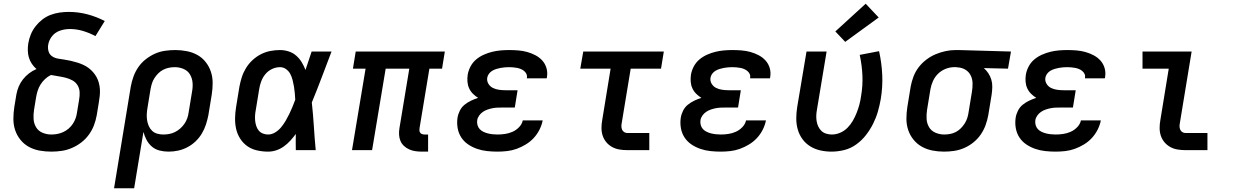

<svg xmlns="http://www.w3.org/2000/svg" viewBox="-20 -807 6640 1032"><path d="M256 8Q224 8 193 2.5Q162 -3 135.5 -17.5Q109 -32 90 -55.5Q71 -79 61.5 -107.5Q52 -136 52 -168Q52 -200 57 -232L68 -299Q72 -321 80.5 -341.5Q89 -362 103.5 -380.5Q118 -399 136.5 -413Q155 -427 176 -436Q162 -448 151.5 -463.5Q141 -479 135.5 -497Q130 -515 129.5 -534.5Q129 -554 132 -574Q136 -598 145.5 -621.5Q155 -645 171 -665.5Q187 -686 207.5 -702Q228 -718 252 -727Q276 -736 300.5 -739.5Q325 -743 349 -743Q401 -743 450 -730Q499 -717 543 -694L493 -613Q461 -630 426.5 -640.5Q392 -651 355 -651Q342 -651 329.5 -649Q317 -647 304.5 -643Q292 -639 280.5 -631.5Q269 -624 260.5 -613.5Q252 -603 246.5 -591Q241 -579 239 -566Q236 -548 241 -531Q246 -514 260 -504.5Q274 -495 291.5 -492Q309 -489 326.5 -486.5Q344 -484 361 -480Q378 -476 394.5 -471Q411 -466 426.5 -459Q442 -452 455.5 -442Q469 -432 480 -419.5Q491 -407 499 -392.5Q507 -378 511.5 -361Q516 -344 517 -326.5Q518 -309 516 -291Q514 -273 511 -255L500 -188Q495 -160 485 -133.5Q475 -107 457.5 -83Q440 -59 416.5 -41Q393 -23 366 -11.5Q339 0 311 4Q283 8 256 8ZM256 -84Q272 -84 288 -87Q304 -90 319.5 -97Q335 -104 348.5 -115.5Q362 -127 371.5 -141.5Q381 -156 386.5 -171.5Q392 -187 394 -203L405 -270Q409 -291 408 -311.5Q407 -332 397 -348.5Q387 -365 370 -374.5Q353 -384 333.5 -389Q314 -394 294 -397Q274 -400 254 -404Q237 -396 222.5 -382.5Q208 -369 198 -353Q188 -337 182.5 -319.5Q177 -302 174 -284L163 -217Q159 -192 160.5 -167.5Q162 -143 174 -123Q186 -103 208.5 -93.5Q231 -84 256 -84Z M593 205 683 -342Q688 -369 697.5 -395.5Q707 -422 723.5 -446Q740 -470 763.5 -488.5Q787 -507 813 -518.5Q839 -530 867 -534Q895 -538 922 -538Q953 -538 984 -532Q1015 -526 1041 -511.5Q1067 -497 1085.5 -473.5Q1104 -450 1113.5 -421.5Q1123 -393 1123 -361.5Q1123 -330 1118 -298L1100 -188Q1095 -163 1087 -138Q1079 -113 1065 -89.5Q1051 -66 1031 -47Q1011 -28 987 -15.5Q963 -3 937.5 2.5Q912 8 886 8Q861 8 837.5 2Q814 -4 796.5 -19Q779 -34 768 -54.5Q757 -75 751 -98L701 205ZM858 -84Q874 -84 890 -87Q906 -90 921 -97.5Q936 -105 949 -116.5Q962 -128 971.5 -142Q981 -156 986.5 -171.5Q992 -187 994 -203L1012 -313Q1017 -338 1015 -362.5Q1013 -387 1001 -407Q989 -427 966.5 -436.5Q944 -446 920 -446Q904 -446 888.5 -443Q873 -440 858 -432.5Q843 -425 831 -413Q819 -401 810 -387Q801 -373 796.5 -358Q792 -343 789 -327L773 -229Q770 -212 769 -195Q768 -178 770.5 -161.5Q773 -145 779.5 -130Q786 -115 797.5 -104Q809 -93 825 -88.5Q841 -84 858 -84Z M1421 8Q1391 8 1362 1.5Q1333 -5 1310 -21Q1287 -37 1271.5 -61Q1256 -85 1249.5 -113Q1243 -141 1243.5 -171.5Q1244 -202 1249 -232L1267 -342Q1272 -368 1280 -393Q1288 -418 1302.5 -441.5Q1317 -465 1337.5 -484Q1358 -503 1382.5 -515.5Q1407 -528 1433 -533Q1459 -538 1485 -538Q1509 -538 1532 -530.5Q1555 -523 1572.5 -507.5Q1590 -492 1602 -472Q1614 -452 1622 -431Q1630 -456 1638.5 -480.5Q1647 -505 1655 -530H1762Q1736 -462 1710 -393Q1684 -324 1656 -256Q1663 -192 1667 -128Q1671 -64 1677 0H1570Q1570 -22 1569.5 -43.5Q1569 -65 1570 -87Q1556 -68 1540 -50.5Q1524 -33 1505 -19.5Q1486 -6 1464.5 1Q1443 8 1421 8ZM1421 -84Q1441 -84 1459.5 -95.5Q1478 -107 1491.5 -123.5Q1505 -140 1515.5 -158Q1526 -176 1535 -194.5Q1544 -213 1552 -232.5Q1560 -252 1567 -271Q1566 -289 1564.5 -307Q1563 -325 1560 -342.5Q1557 -360 1552.5 -377.5Q1548 -395 1540 -410Q1532 -425 1517.5 -435.5Q1503 -446 1485 -446Q1463 -446 1442 -436Q1421 -426 1406.5 -408.5Q1392 -391 1384 -369.5Q1376 -348 1373 -327L1355 -217Q1352 -202 1351 -187Q1350 -172 1351.5 -157.5Q1353 -143 1357.5 -129.5Q1362 -116 1370.5 -105.5Q1379 -95 1392.5 -89.5Q1406 -84 1421 -84Z M2247 8Q2230 8 2212.5 5.5Q2195 3 2179.5 -4Q2164 -11 2151.5 -22.5Q2139 -34 2132.5 -49.5Q2126 -65 2125 -82.5Q2124 -100 2127 -118L2180 -438H2053L1980 0H1872L1945 -438H1877L1892 -530H2371L2356 -438H2288L2235 -118Q2234 -111 2234.5 -104.5Q2235 -98 2239 -93Q2243 -88 2249.5 -86Q2256 -84 2263 -84H2281V8Z M2654 8Q2626 8 2598 5Q2570 2 2544 -7Q2518 -16 2496 -31Q2474 -46 2459.5 -68Q2445 -90 2440 -117.5Q2435 -145 2439 -173Q2442 -193 2451.5 -212Q2461 -231 2477 -244Q2493 -257 2512 -266Q2531 -275 2550 -281Q2535 -290 2522 -303Q2509 -316 2501.5 -332.5Q2494 -349 2492.5 -368Q2491 -387 2494 -406Q2498 -429 2509.5 -450.5Q2521 -472 2539.5 -487.5Q2558 -503 2580.5 -513Q2603 -523 2625.5 -528.5Q2648 -534 2671 -536Q2694 -538 2716 -538Q2741 -538 2766 -536Q2791 -534 2814 -527.5Q2837 -521 2858 -510Q2879 -499 2894.5 -482Q2910 -465 2917 -442Q2924 -419 2920 -394Q2920 -392 2919.5 -390Q2919 -388 2918 -386H2812Q2812 -387 2812 -387.5Q2812 -388 2812 -389Q2814 -400 2809.5 -409.5Q2805 -419 2797 -425.5Q2789 -432 2779.5 -436Q2770 -440 2759.5 -442Q2749 -444 2738 -445Q2727 -446 2716 -446Q2705 -446 2693.5 -445Q2682 -444 2671 -442Q2660 -440 2648.5 -436.5Q2637 -433 2626.5 -427Q2616 -421 2608.5 -411Q2601 -401 2599 -390Q2596 -372 2605 -357Q2614 -342 2629 -334.5Q2644 -327 2661.5 -324.5Q2679 -322 2697 -322H2762L2747 -229H2682Q2668 -229 2654.5 -228.5Q2641 -228 2628 -225.5Q2615 -223 2601.5 -218.5Q2588 -214 2576 -206Q2564 -198 2555.5 -186Q2547 -174 2545 -161Q2543 -148 2546.5 -135Q2550 -122 2558.5 -113Q2567 -104 2578.5 -98.5Q2590 -93 2602 -90Q2614 -87 2627.5 -85.5Q2641 -84 2654 -84Q2674 -84 2694.5 -87Q2715 -90 2734.5 -98.5Q2754 -107 2770 -123.5Q2786 -140 2790 -160H2897Q2892 -134 2879.5 -109.5Q2867 -85 2848.5 -65Q2830 -45 2806 -30.5Q2782 -16 2757 -7Q2732 2 2706 5Q2680 8 2654 8Z M3352 0Q3330 0 3309 -3.5Q3288 -7 3270 -17Q3252 -27 3239 -42.5Q3226 -58 3219.5 -77.5Q3213 -97 3213 -119Q3213 -141 3217 -162L3262 -438H3099L3115 -530H3548L3533 -438H3370L3322 -147Q3320 -138 3320 -128.5Q3320 -119 3323.5 -110.5Q3327 -102 3335 -97Q3343 -92 3352 -92H3470V0Z M3854 8Q3826 8 3798 5Q3770 2 3744 -7Q3718 -16 3696 -31Q3674 -46 3659.5 -68Q3645 -90 3640 -117.5Q3635 -145 3639 -173Q3642 -193 3651.5 -212Q3661 -231 3677 -244Q3693 -257 3712 -266Q3731 -275 3750 -281Q3735 -290 3722 -303Q3709 -316 3701.5 -332.5Q3694 -349 3692.5 -368Q3691 -387 3694 -406Q3698 -429 3709.5 -450.5Q3721 -472 3739.5 -487.5Q3758 -503 3780.5 -513Q3803 -523 3825.5 -528.5Q3848 -534 3871 -536Q3894 -538 3916 -538Q3941 -538 3966 -536Q3991 -534 4014 -527.5Q4037 -521 4058 -510Q4079 -499 4094.5 -482Q4110 -465 4117 -442Q4124 -419 4120 -394Q4120 -392 4119.5 -390Q4119 -388 4118 -386H4012Q4012 -387 4012 -387.5Q4012 -388 4012 -389Q4014 -400 4009.5 -409.5Q4005 -419 3997 -425.5Q3989 -432 3979.5 -436Q3970 -440 3959.5 -442Q3949 -444 3938 -445Q3927 -446 3916 -446Q3905 -446 3893.5 -445Q3882 -444 3871 -442Q3860 -440 3848.5 -436.5Q3837 -433 3826.5 -427Q3816 -421 3808.5 -411Q3801 -401 3799 -390Q3796 -372 3805 -357Q3814 -342 3829 -334.5Q3844 -327 3861.5 -324.5Q3879 -322 3897 -322H3962L3947 -229H3882Q3868 -229 3854.5 -228.5Q3841 -228 3828 -225.5Q3815 -223 3801.5 -218.5Q3788 -214 3776 -206Q3764 -198 3755.5 -186Q3747 -174 3745 -161Q3743 -148 3746.5 -135Q3750 -122 3758.5 -113Q3767 -104 3778.5 -98.5Q3790 -93 3802 -90Q3814 -87 3827.5 -85.5Q3841 -84 3854 -84Q3874 -84 3894.5 -87Q3915 -90 3934.5 -98.5Q3954 -107 3970 -123.5Q3986 -140 3990 -160H4097Q4092 -134 4079.5 -109.5Q4067 -85 4048.5 -65Q4030 -45 4006 -30.5Q3982 -16 3957 -7Q3932 2 3906 5Q3880 8 3854 8Z M4449 8Q4419 8 4389.5 1.5Q4360 -5 4335 -20.5Q4310 -36 4293 -59.5Q4276 -83 4268 -111Q4260 -139 4260 -170Q4260 -201 4265 -232L4315 -530H4423L4371 -217Q4368 -201 4367.5 -185.5Q4367 -170 4369.5 -155Q4372 -140 4378.5 -126.5Q4385 -113 4395.5 -103Q4406 -93 4421 -88.5Q4436 -84 4451 -84Q4474 -84 4496 -93.5Q4518 -103 4535 -120Q4552 -137 4564 -158Q4576 -179 4584.5 -200.5Q4593 -222 4599 -244Q4605 -266 4608 -289Q4618 -346 4615.5 -401.5Q4613 -457 4601 -512L4705 -532Q4719 -469 4722 -404.5Q4725 -340 4714 -274Q4708 -240 4698.5 -207Q4689 -174 4673 -142Q4657 -110 4634.5 -81Q4612 -52 4582 -30.5Q4552 -9 4517.5 -0.5Q4483 8 4449 8ZM4523 -582 4470 -638 4633 -787 4703 -713Z M5054 8Q5022 8 4991.5 2Q4961 -4 4935 -18.5Q4909 -33 4890 -56.5Q4871 -80 4861.5 -108.5Q4852 -137 4852 -168.5Q4852 -200 4857 -232L4875 -342Q4880 -369 4890 -395.5Q4900 -422 4917.5 -445Q4935 -468 4958.5 -486Q4982 -504 5008 -515Q5034 -526 5061.5 -532Q5089 -538 5116 -538Q5120 -538 5124.5 -538Q5129 -538 5133 -538L5414 -530L5398 -438L5268 -441Q5282 -429 5292.5 -413Q5303 -397 5308.5 -378.5Q5314 -360 5313.5 -339Q5313 -318 5310 -298L5292 -188Q5287 -161 5277.5 -134.5Q5268 -108 5251.5 -84Q5235 -60 5212 -41.5Q5189 -23 5162.5 -11.5Q5136 0 5108.5 4Q5081 8 5054 8ZM5055 -84Q5071 -84 5087 -87Q5103 -90 5117.5 -97.5Q5132 -105 5144 -117Q5156 -129 5165 -143Q5174 -157 5179 -172.5Q5184 -188 5186 -203L5204 -313Q5208 -336 5207.5 -359.5Q5207 -383 5197 -402.5Q5187 -422 5168 -433Q5149 -444 5126 -445L5118 -446Q5115 -446 5113 -446Q5111 -446 5109 -446Q5086 -446 5063 -437Q5040 -428 5022.5 -411Q5005 -394 4995 -372Q4985 -350 4981 -327L4963 -217Q4959 -192 4960.5 -167.5Q4962 -143 4974 -123Q4986 -103 5008.5 -93.5Q5031 -84 5055 -84Z M5654 8Q5626 8 5598 5Q5570 2 5544 -7Q5518 -16 5496 -31Q5474 -46 5459.5 -68Q5445 -90 5440 -117.5Q5435 -145 5439 -173Q5442 -193 5451.5 -212Q5461 -231 5477 -244Q5493 -257 5512 -266Q5531 -275 5550 -281Q5535 -290 5522 -303Q5509 -316 5501.5 -332.5Q5494 -349 5492.5 -368Q5491 -387 5494 -406Q5498 -429 5509.5 -450.5Q5521 -472 5539.5 -487.5Q5558 -503 5580.5 -513Q5603 -523 5625.5 -528.5Q5648 -534 5671 -536Q5694 -538 5716 -538Q5741 -538 5766 -536Q5791 -534 5814 -527.5Q5837 -521 5858 -510Q5879 -499 5894.5 -482Q5910 -465 5917 -442Q5924 -419 5920 -394Q5920 -392 5919.5 -390Q5919 -388 5918 -386H5812Q5812 -387 5812 -387.5Q5812 -388 5812 -389Q5814 -400 5809.5 -409.5Q5805 -419 5797 -425.5Q5789 -432 5779.5 -436Q5770 -440 5759.5 -442Q5749 -444 5738 -445Q5727 -446 5716 -446Q5705 -446 5693.5 -445Q5682 -444 5671 -442Q5660 -440 5648.5 -436.5Q5637 -433 5626.5 -427Q5616 -421 5608.5 -411Q5601 -401 5599 -390Q5596 -372 5605 -357Q5614 -342 5629 -334.5Q5644 -327 5661.5 -324.5Q5679 -322 5697 -322H5762L5747 -229H5682Q5668 -229 5654.5 -228.5Q5641 -228 5628 -225.5Q5615 -223 5601.5 -218.5Q5588 -214 5576 -206Q5564 -198 5555.5 -186Q5547 -174 5545 -161Q5543 -148 5546.5 -135Q5550 -122 5558.5 -113Q5567 -104 5578.5 -98.5Q5590 -93 5602 -90Q5614 -87 5627.5 -85.5Q5641 -84 5654 -84Q5674 -84 5694.5 -87Q5715 -90 5734.5 -98.5Q5754 -107 5770 -123.5Q5786 -140 5790 -160H5897Q5892 -134 5879.5 -109.5Q5867 -85 5848.5 -65Q5830 -45 5806 -30.5Q5782 -16 5757 -7Q5732 2 5706 5Q5680 8 5654 8Z M6352 0Q6330 0 6309 -3.5Q6288 -7 6270 -17Q6252 -27 6239 -42.5Q6226 -58 6219.5 -77.5Q6213 -97 6213 -119Q6213 -141 6217 -162L6262 -438H6121V-530H6385L6322 -147Q6320 -138 6320 -128.5Q6320 -119 6323.5 -110.5Q6327 -102 6335 -97Q6343 -92 6352 -92H6470V0Z"/></svg>

Font: Iosevka Curly SmBdExObl
Style: Regular
Weight: 600
Width: 7
Italic angle: -9°
Monospace: yes
Designer: Belleve Invis
Foundry: Belleve Invis
Version: Version 11.1.0; ttfautohint (v1.8.3)